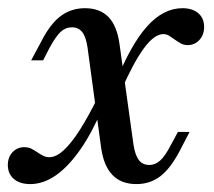

<svg xmlns="http://www.w3.org/2000/svg" viewBox="-30 -447 533 478"><path d="M309.7 11.3Q271.8 11.3 250 -11.3Q228.2 -33.9 221.8 -79L187.9 -329Q183.9 -355.6 174.6 -367.3Q165.3 -379 149.2 -379Q133.1 -379 121 -367.7Q108.9 -356.5 93.5 -328.2L77.4 -296.8H47.6L72.6 -343.5Q95.2 -387.9 121.4 -407.3Q147.6 -426.6 181.5 -426.6Q218.5 -426.6 239.9 -404.8Q261.3 -383.1 267.7 -336.3L302.4 -86.3Q306.5 -60.5 315.7 -48.4Q325 -36.3 341.9 -36.3Q356.5 -36.3 369 -47.6Q381.5 -58.9 396 -87.1L412.9 -118.5H441.9L417.7 -71.8Q394.4 -27.4 369 -8.1Q343.5 11.3 309.7 11.3ZM45.2 11.3Q19.4 11.3 4.4 -1.6Q-10.5 -14.5 -10.5 -36.3Q-10.5 -55.6 1.2 -68.1Q12.9 -80.6 30.6 -80.6Q40.3 -80.6 48.4 -76.6Q56.5 -72.6 63.3 -67.7Q70.2 -62.9 77.4 -59.3Q84.7 -55.6 92.7 -55.6Q109.7 -55.6 128.6 -73Q147.6 -90.3 169.4 -124.6Q191.1 -158.9 216.1 -209.7L227.4 -183.1Q200.8 -119.4 171 -76.2Q141.1 -33.1 109.7 -10.9Q78.2 11.3 45.2 11.3ZM271 -220.2 258.1 -241.9Q295.2 -335.5 335.9 -381Q376.6 -426.6 424.2 -426.6Q449.2 -426.6 463.7 -414.1Q478.2 -401.6 478.2 -379.8Q478.2 -360.5 466.5 -347.6Q454.8 -334.7 437.1 -334.7Q427.4 -334.7 419.8 -339.1Q412.1 -343.5 405.2 -348.4Q398.4 -353.2 391.5 -357.7Q384.7 -362.1 376.6 -362.1Q354 -362.1 327.8 -326.2Q301.6 -290.3 271 -220.2Z"/></svg>

Font: Playfair 5pt SemiExpanded Light Medium
Style: Italic
Weight: 500
Italic angle: -15.6°
Version: Version 2.001;gftools[0.9.30]